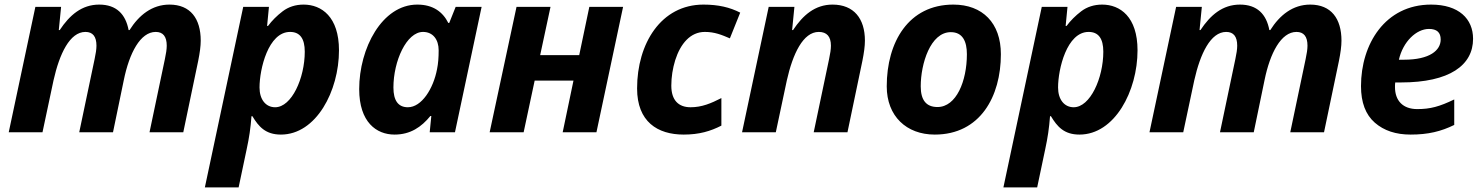

<svg xmlns="http://www.w3.org/2000/svg" viewBox="-20 -576 6459 836"><path d="M165 0 213 -226C239 -342 284 -437 352 -437C384 -437 400 -417 400 -377C400 -362 397 -342 392 -319L325 0H472L519 -227C543 -345 591 -437 658 -437C690 -437 706 -417 706 -377C706 -362 703 -342 698 -319L631 0H778L843 -311C850 -346 854 -375 854 -399C854 -495 809 -556 718 -556C642 -556 585 -510 544 -445H540C527 -514 487 -556 412 -556C336 -556 283 -510 240 -445H236L246 -546H134L18 0Z M1019 240 1054 74C1065 23 1071 -17 1075 -70H1079C1106 -25 1136 10 1203 10C1357 10 1456 -180 1456 -357C1456 -503 1380 -556 1302 -556C1267 -556 1236 -546 1211 -527C1186 -508 1164 -486 1147 -463H1143L1151 -546H1039L872 240ZM1178 -109C1137 -109 1110 -143 1110 -195C1110 -275 1148 -437 1243 -437C1286 -437 1307 -408 1307 -351C1307 -236 1250 -109 1178 -109Z M1698 10C1767 10 1815 -23 1854 -71H1858L1851 0H1961L2077 -546H1964L1936 -476H1932C1908 -524 1866 -556 1797 -556C1643 -556 1544 -365 1544 -188C1544 -44 1619 10 1698 10ZM1756 -109C1714 -109 1693 -138 1693 -195C1693 -310 1750 -437 1822 -437C1865 -437 1890 -404 1890 -357C1890 -326 1888 -299 1883 -275C1867 -190 1816 -109 1756 -109Z M2260 0 2308 -225H2477L2430 0H2577L2693 -546H2546L2502 -336H2332L2377 -546H2229L2112 0Z M2957 10C3025 10 3074 -5 3121 -29V-149C3076 -126 3036 -109 2987 -109C2934 -109 2903 -140 2903 -203C2903 -241 2909 -278 2920 -314C2943 -386 2986 -437 3049 -437C3092 -437 3123 -424 3158 -409L3203 -521C3158 -544 3108 -556 3043 -556C2858 -556 2754 -386 2754 -191C2754 -46 2843 10 2957 10Z M3358 0 3406 -226C3432 -342 3477 -437 3545 -437C3580 -437 3598 -417 3598 -377C3598 -362 3595 -342 3590 -319L3523 0H3670L3735 -311C3742 -346 3746 -375 3746 -399C3746 -495 3698 -556 3605 -556C3529 -556 3476 -510 3433 -445H3429L3439 -546H3327L3211 0Z M4050 10C4248 10 4338 -156 4338 -340C4338 -476 4258 -556 4131 -556C3936 -556 3841 -393 3841 -200C3841 -70 3927 10 4050 10ZM4062 -110C4013 -110 3989 -140 3989 -200C3989 -298 4031 -436 4120 -436C4172 -436 4190 -395 4190 -340C4190 -223 4144 -110 4062 -110Z M4496 240 4531 74C4542 23 4548 -17 4552 -70H4556C4583 -25 4613 10 4680 10C4834 10 4933 -180 4933 -357C4933 -503 4857 -556 4779 -556C4744 -556 4713 -546 4688 -527C4663 -508 4641 -486 4624 -463H4620L4628 -546H4516L4349 240ZM4655 -109C4614 -109 4587 -143 4587 -195C4587 -275 4625 -437 4720 -437C4763 -437 4784 -408 4784 -351C4784 -236 4727 -109 4655 -109Z M5132 0 5180 -226C5206 -342 5251 -437 5319 -437C5351 -437 5367 -417 5367 -377C5367 -362 5364 -342 5359 -319L5292 0H5439L5486 -227C5510 -345 5558 -437 5625 -437C5657 -437 5673 -417 5673 -377C5673 -362 5670 -342 5665 -319L5598 0H5745L5810 -311C5817 -346 5821 -375 5821 -399C5821 -495 5776 -556 5685 -556C5609 -556 5552 -510 5511 -445H5507C5494 -514 5454 -556 5379 -556C5303 -556 5250 -510 5207 -445H5203L5213 -546H5101L4985 0Z M6122 10C6199 10 6255 -4 6312 -32V-143C6248 -112 6208 -101 6151 -101C6088 -101 6054 -138 6054 -197C6054 -204 6054 -209 6055 -217H6080C6292 -217 6394 -292 6394 -407C6394 -494 6332 -556 6211 -556C6011 -556 5906 -384 5906 -201C5906 -130 5926 -77 5966 -42C6006 -7 6058 10 6122 10ZM6071 -316C6089 -395 6147 -450 6202 -450C6236 -450 6253 -435 6253 -404C6253 -357 6206 -316 6093 -316Z"/></svg>

Font: BC Sans
Style: Bold Italic
Weight: 700
Italic angle: -12°
Designer: Monotype Design Team
Province of B.C.
Foundry: Monotype Imaging Inc.
Version: Version 2.000;GOOG;noto-source:20170915:90ef993387c0